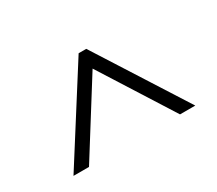

<svg xmlns="http://www.w3.org/2000/svg" viewBox="-76 -850 739 654"><g transform="rotate(-30 293.5 -523.5)"><path d="M278 -700H308L533 -347H473L281 -650H305L115 -347H54Z"/></g></svg>

Font: Pathway Extreme 8pt Thin 12pt ExtraLight
Style: Regular
Weight: 250
Version: Version 1.001;gftools[0.9.26]